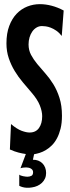

<svg xmlns="http://www.w3.org/2000/svg" viewBox="-20 -733 341 929"><path d="M203.1 104Q203.1 118.7 197.8 130.6Q192.4 142.6 182.9 151.6Q173.3 160.6 160.9 166.3Q148.4 171.9 134.8 173.8Q120.1 176.3 108.9 175.5Q97.7 174.8 89.4 172.4Q80.1 169.9 73.2 166V111.8Q75.2 114.3 80.3 116.2Q85.4 118.2 91.3 119.4Q97.2 120.6 102.8 121.3Q108.4 122.1 111.8 122.1Q123 122.1 131.6 117.9Q140.1 113.8 140.1 100.1Q140.1 93.8 137 89.4Q133.8 85 128.9 82.3Q124 79.6 118.2 78.4Q112.3 77.1 106.9 77.1Q100.1 77.1 93 77.9Q85.9 78.6 79.1 81.1L105 12.2Q89.8 10.3 70.3 5.4Q50.8 0.5 27.8 -9.8L33.2 -132.8Q62 -108.4 84.7 -100.1Q107.4 -91.8 123 -91.8Q153.3 -91.8 168.7 -113.8Q184.1 -135.7 184.1 -170.9Q184.1 -194.3 172.6 -223.4Q161.1 -252.4 131.8 -286.1Q111.8 -309.6 90.3 -335Q68.8 -360.4 51.3 -389.2Q33.7 -418 22.5 -451.2Q11.2 -484.4 11.2 -522.9Q11.2 -571.8 24.7 -607.4Q38.1 -643.1 60.5 -666.5Q83 -689.9 112.1 -701.4Q141.1 -712.9 172.9 -712.9Q200.7 -712.9 229.7 -705.3Q258.8 -697.8 288.1 -682.1L278.8 -559.1Q266.1 -575.2 252.2 -584.7Q238.3 -594.2 225.3 -599.1Q212.4 -604 201.4 -605.5Q190.4 -606.9 183.1 -606.9Q168.9 -606.9 157 -599.9Q145 -592.8 136.5 -580.8Q127.9 -568.8 123 -552.5Q118.2 -536.1 118.2 -518.1Q118.2 -490.2 130.1 -467.8Q142.1 -445.3 160.2 -423.3Q178.2 -401.4 199 -378.2Q219.7 -355 237.8 -325.9Q255.9 -296.9 267.8 -259.5Q279.8 -222.2 279.8 -172.9Q279.8 -137.7 273.2 -111.1Q266.6 -84.5 255.9 -64.2Q245.1 -43.9 231.2 -30Q217.3 -16.1 202.1 -7.1Q187 2 172.1 6.6Q157.2 11.2 145 13.2L139.2 40Q153.3 39.6 165 44.2Q176.8 48.8 185.3 57.4Q193.8 65.9 198.5 77.9Q203.1 89.8 203.1 104Z"/></svg>

Font: Mouse Memoirs
Style: Regular
Weight: 400
Version: Version 1.000